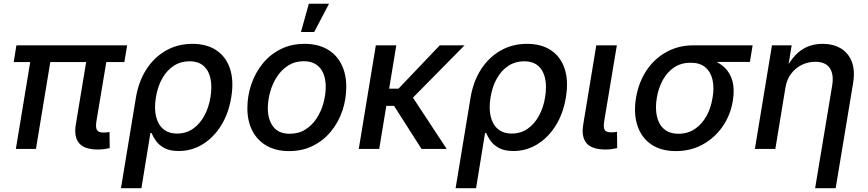

<svg xmlns="http://www.w3.org/2000/svg" viewBox="-20 -775 4516 999"><path d="M488.8 2.9Q418.9 2.9 391.4 -30.3Q363.8 -63.5 374.5 -127L438 -511.2H543L481.9 -145.5Q476.6 -113.3 483.9 -99.4Q491.2 -85.4 518.1 -85.4Q529.8 -85.4 536.9 -86.2Q543.9 -86.9 549.8 -88.4L550.8 -4.4Q540.5 -2 523.9 0.5Q507.3 2.9 488.8 2.9ZM62.5 0 147 -511.2H251.5L167 0ZM51.3 -452.1 65.4 -539.1H641.6L627 -452.1Z M609.4 204.1 687 -266.1Q701.2 -351.6 741.9 -414.6Q782.7 -477.5 844 -512.2Q905.3 -546.9 981 -546.9Q1055.7 -546.9 1105.7 -513.4Q1155.8 -480 1176.5 -418.2Q1197.3 -356.4 1183.6 -271Q1169.9 -185.1 1130.4 -121.8Q1090.8 -58.6 1033.9 -23.9Q977.1 10.7 910.2 10.7Q864.3 10.7 835.9 -4.4Q807.6 -19.5 792 -41.3Q776.4 -63 768.1 -83.5H762.7L715.8 204.1ZM901.4 -80.1Q947.8 -80.1 983.4 -104.5Q1019 -128.9 1042.7 -171.9Q1066.4 -214.8 1075.2 -270Q1084 -324.7 1075.2 -366.5Q1066.4 -408.2 1039.3 -432.1Q1012.2 -456.1 965.8 -456.1Q920.4 -456.1 884.5 -432.9Q848.6 -409.7 824.7 -367.9Q800.8 -326.2 791.5 -270.5Q781.7 -213.9 791.5 -170.9Q801.3 -127.9 829.1 -104Q856.9 -80.1 901.4 -80.1Z M1484.4 11.2Q1416.5 11.2 1367.9 -16.4Q1319.3 -43.9 1293.2 -94.2Q1267.1 -144.5 1267.1 -211.4Q1267.1 -276.4 1287.6 -336.4Q1308.1 -396.5 1346.7 -444.1Q1385.3 -491.7 1440.4 -519.3Q1495.6 -546.9 1564.5 -546.9Q1632.3 -546.9 1681.2 -519.5Q1730 -492.2 1755.9 -441.7Q1781.7 -391.1 1781.7 -323.2Q1781.7 -258.3 1761.2 -198.2Q1740.7 -138.2 1701.7 -90.8Q1662.6 -43.5 1607.7 -16.1Q1552.7 11.2 1484.4 11.2ZM1487.3 -79.1Q1534.2 -79.1 1569.3 -101.3Q1604.5 -123.5 1627.9 -159.9Q1651.4 -196.3 1663.1 -239.5Q1674.8 -282.7 1674.8 -323.7Q1674.8 -362.8 1662.6 -392.6Q1650.4 -422.4 1625 -439.5Q1599.6 -456.5 1560.5 -456.5Q1514.6 -456.5 1479.7 -434.3Q1444.8 -412.1 1421.1 -375.7Q1397.5 -339.4 1385.5 -296.1Q1373.5 -252.9 1373.5 -210.9Q1373.5 -153.3 1401.4 -116.2Q1429.2 -79.1 1487.3 -79.1ZM1545.9 -608.4 1586.9 -755.4H1691.9L1614.7 -608.4Z M2042 -539.1 1953.1 0H1846.7L1935.5 -539.1ZM2397 -539.1 2086.4 -224.1H1956.1L1970.2 -313.5H2053.2L2268.1 -539.1ZM2173.3 0 2028.3 -227.5 2107.4 -299.3 2304.2 0Z M2350.6 204.1 2428.2 -266.1Q2442.4 -351.6 2483.2 -414.6Q2523.9 -477.5 2585.2 -512.2Q2646.5 -546.9 2722.2 -546.9Q2796.9 -546.9 2846.9 -513.4Q2897 -480 2917.7 -418.2Q2938.5 -356.4 2924.8 -271Q2911.1 -185.1 2871.6 -121.8Q2832 -58.6 2775.1 -23.9Q2718.3 10.7 2651.4 10.7Q2605.5 10.7 2577.1 -4.4Q2548.8 -19.5 2533.2 -41.3Q2517.6 -63 2509.3 -83.5H2503.9L2457 204.1ZM2642.6 -80.1Q2689 -80.1 2724.6 -104.5Q2760.3 -128.9 2783.9 -171.9Q2807.6 -214.8 2816.4 -270Q2825.2 -324.7 2816.4 -366.5Q2807.6 -408.2 2780.5 -432.1Q2753.4 -456.1 2707 -456.1Q2661.6 -456.1 2625.7 -432.9Q2589.8 -409.7 2565.9 -367.9Q2542 -326.2 2532.7 -270.5Q2522.9 -213.9 2532.7 -170.9Q2542.5 -127.9 2570.3 -104Q2598.1 -80.1 2642.6 -80.1Z M3130.4 2.9Q3060.1 2.9 3032 -29.8Q3003.9 -62.5 3014.6 -127L3082.5 -539.1H3189.5L3124 -146Q3118.7 -113.3 3125.7 -99.9Q3132.8 -86.4 3159.7 -86.4Q3170.9 -86.4 3178 -87.2Q3185.1 -87.9 3190.4 -89.4L3191.4 -4.4Q3181.2 -2 3165 0.5Q3148.9 2.9 3130.4 2.9Z M3496.6 11.2Q3419.9 11.2 3368.9 -23.4Q3317.9 -58.1 3296.9 -120.6Q3275.9 -183.1 3289.1 -265.6Q3303.2 -348.1 3344.7 -409.7Q3386.2 -471.2 3448.7 -505.1Q3511.2 -539.1 3587.4 -539.1H3896L3881.8 -452.6H3652.3L3573.2 -448.7Q3524.9 -448.7 3488.5 -424.8Q3452.1 -400.9 3429.2 -359.6Q3406.2 -318.4 3397.5 -266.1Q3388.7 -214.4 3397.5 -171.9Q3406.2 -129.4 3434.3 -104.2Q3462.4 -79.1 3510.7 -79.1Q3559.1 -79.1 3595.7 -104Q3632.3 -128.9 3655.8 -171.1Q3679.2 -213.4 3687.5 -266.1Q3696.8 -318.8 3687.3 -360.1Q3677.7 -401.4 3649.7 -425Q3621.6 -448.7 3573.2 -448.7L3578.1 -479.5Q3633.3 -479.5 3677.2 -465.6Q3721.2 -451.7 3750.5 -423.3Q3779.8 -395 3791.3 -352.1Q3802.7 -309.1 3793 -250.5Q3780.8 -175.3 3739.3 -116Q3697.8 -56.6 3635.3 -22.7Q3572.8 11.2 3496.6 11.2Z M4066.4 -317.4 4014.2 0H3907.7L3996.6 -539.1H4099.1L4077.6 -406.7L4064 -407.2Q4088.4 -455.6 4117.4 -486.6Q4146.5 -517.6 4181.9 -532.2Q4217.3 -546.9 4259.8 -546.9Q4314.9 -546.9 4354.5 -523.4Q4394 -500 4411.9 -454.3Q4429.7 -408.7 4418.5 -340.8L4328.1 204.1H4221.2L4309.6 -328.1Q4319.8 -388.2 4297.4 -420.9Q4274.9 -453.6 4221.7 -453.6Q4185.5 -453.6 4152.8 -438Q4120.1 -422.4 4096.9 -392.3Q4073.7 -362.3 4066.4 -317.4Z"/></svg>

Font: Inter 18pt Medium
Style: Italic
Weight: 500
Italic angle: -9.3988°
Designer: Rasmus Andersson
Foundry: rsms
Version: Version 4.001;git-66647c0bb